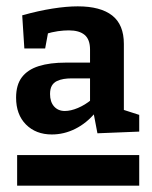

<svg xmlns="http://www.w3.org/2000/svg" viewBox="-20 -736 478 605"><path d="M370.3 -372.3 354.3 -394.7 418.7 -374V-321.3L287 -316L274 -384.3L281 -381.7Q253 -348 217.5 -330.2Q182 -312.3 143.3 -312.3Q93 -312.3 61.8 -343.7Q30.7 -375 30.7 -428.3Q30.7 -468.7 49 -492.7Q67.3 -516.7 102.2 -527.7Q137 -538.7 187.3 -538.7H270.7L263.7 -532.3V-579.7Q263.7 -611.7 246.7 -626Q229.7 -640.3 196.7 -640.3Q181 -640.3 162.3 -637.7Q143.7 -635 123 -628.7L133 -641.3L122.3 -583.3H56.7L50 -687.7Q101 -702 145.5 -709Q190 -716 225 -716Q296.7 -716 333.5 -687.2Q370.3 -658.3 370.3 -597.7ZM137.7 -439.7Q137.7 -415 150.3 -400.7Q163 -386.3 184.3 -386.3Q203 -386.3 225.5 -395.8Q248 -405.3 268.3 -422L263.7 -409.3V-497L271.3 -489H204.7Q192.7 -489 181 -487.2Q169.3 -485.3 159.2 -480.5Q149 -475.7 143.3 -465.8Q137.7 -456 137.7 -439.7ZM34 -151V-247.3H418.7V-151Z"/></svg>

Font: Bitter Thin
Style: Regular
Weight: 100
Designer: Sol Matas, and Bitter project Authors
Foundry: Sol Matas
Version: Version 2.002